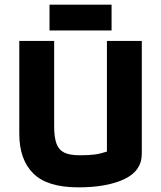

<svg xmlns="http://www.w3.org/2000/svg" viewBox="-20 -796 693 826"><path d="M193 -776H460V-665H193ZM63 -220V-620H213V-253Q213 -205 223 -178Q233 -151 256.5 -139.5Q280 -128 324 -128Q363 -128 388.5 -131.5Q414 -135 440 -144V-620H590V-135Q590 -61 515 -25.5Q440 10 317 10Q183 10 123 -50Q63 -110 63 -220Z"/></svg>

Font: Athiti
Style: Bold
Weight: 700
Designer: CadsonDemak Team
Foundry: CadsonDemak
Version: Version 1.033